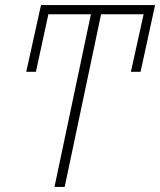

<svg xmlns="http://www.w3.org/2000/svg" viewBox="-20 -734 629 754"><path d="M194 0 337 -678H170L121 -452H83L141 -714H589L532 -452H494L544 -678H377L234 0Z"/></svg>

Font: Noto Sans Disp ExtLt
Style: Italic
Weight: 200
Italic angle: -12°
Designer: Monotype Design Team
Foundry: Monotype Imaging Inc.
Version: Version 2.000;GOOG;noto-source:20170915:90ef993387c0